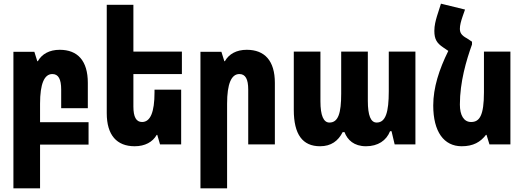

<svg xmlns="http://www.w3.org/2000/svg" viewBox="-20 -786 2851 1045"><path d="M53 239H198V1H462V-121H198V-221C198 -330 221 -383 265 -383C298 -383 313 -355 313 -299V-197H458V-335C458 -455 403 -515 305 -515C249 -515 208 -492 186 -453H183L167 -504H53Z M966 -298H821V-284C821 -174 798 -122 753 -122C721 -122 706 -150 706 -206V-383H970V-505H706V-760H561V-170C561 -50 616 10 713 10C769 10 811 -13 833 -52H836L851 0H966Z M1071 239H1216V-221C1216 -330 1239 -383 1283 -383C1316 -383 1331 -355 1331 -299V0H1476V-335C1476 -455 1421 -515 1323 -515C1267 -515 1226 -492 1204 -453H1201L1185 -504H1071Z M1722 10C1782 10 1821 -19 1845 -67H1855C1871 -24 1907 10 1972 10C2037 10 2083 -21 2103 -72H2111L2128 0H2241V-505H2096V-290C2096 -175 2079 -119 2030 -119C1998 -119 1982 -157 1982 -237V-505H1837V-276C1837 -170 1821 -119 1773 -119C1741 -119 1724 -157 1724 -235V-505H1579V-188C1579 -54 1627 10 1722 10Z M2549 -559 2522 -577C2490 -594 2483 -609 2483 -630C2483 -648 2489 -671 2498 -697L2511 -734L2380 -766L2358 -697C2351 -673 2344 -647 2344 -618C2344 -572 2358 -551 2392 -528L2420 -509C2370 -408 2338 -309 2338 -212C2338 -69 2396 10 2493 10C2556 10 2595 -13 2625 -52H2628L2644 0H2758V-505H2614V-284C2614 -157 2590 -122 2544 -122C2504 -122 2483 -159 2483 -217C2483 -340 2518 -458 2549 -544Z"/></svg>

Font: Noto Sans Armenian ExtraCondensed ExtraBold
Style: Regular
Weight: 800
Width: 2
Designer: Monotype Design Team
Foundry: Monotype Imaging Inc.
Version: Version 2.008